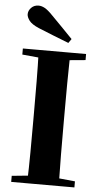

<svg xmlns="http://www.w3.org/2000/svg" viewBox="-64 -1032 565 1071"><g transform="rotate(5 218.5 -496.5)"><path d="M307 -823 291 -800Q248 -816 205.5 -833.5Q163 -851 120 -868Q80 -885 65.5 -904.5Q51 -924 51 -940Q51 -960 67 -976.5Q83 -993 108 -993Q125 -993 143 -983Q161 -973 186 -947Q215 -918 245.5 -886.5Q276 -855 307 -823ZM41 0V-34L202 -50H233L395 -34V0ZM130 0Q133 -86 133.5 -174Q134 -262 134 -351V-395Q134 -484 133.5 -571.5Q133 -659 130 -747H307Q305 -661 304.5 -572.5Q304 -484 304 -395V-352Q304 -264 304.5 -176Q305 -88 307 0ZM41 -713V-747H395V-713L233 -698H202Z"/></g></svg>

Font: Noto Serif KR ExtraLight Black
Style: Regular
Weight: 900
Version: Version 2.003-H1;hotconv 1.1.1;makeotfexe 2.6.0